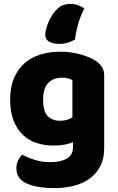

<svg xmlns="http://www.w3.org/2000/svg" viewBox="-20 -766 607 984"><path d="M270 -717Q287 -734 304 -740Q321 -746 341 -746Q361 -746 379.5 -739.5Q398 -733 412 -723Q391 -681 380 -641.5Q369 -602 364 -563Q348 -554 328.5 -547.5Q309 -541 287 -541Q252 -541 232 -552.5Q212 -564 212 -588Q212 -602 217 -620Q222 -638 230 -656Q238 -674 248.5 -690Q259 -706 270 -717ZM354 -37Q334 -29 309.5 -24.5Q285 -20 255 -20Q210 -20 169.5 -32.5Q129 -45 98.5 -73.5Q68 -102 50 -147Q32 -192 32 -257Q32 -317 50.5 -362.5Q69 -408 102.5 -439Q136 -470 184 -485.5Q232 -501 291 -501Q319 -501 346 -497Q373 -493 396.5 -486Q420 -479 439 -471Q458 -463 471 -454Q491 -440 502.5 -422.5Q514 -405 514 -378V-7Q514 46 494.5 84.5Q475 123 440.5 148.5Q406 174 359.5 186Q313 198 260 198Q206 198 165 189.5Q124 181 100 165Q64 141 64 97Q64 74 73.5 55Q83 36 95 27Q124 43 160.5 54Q197 65 237 65Q290 65 322 47Q354 29 354 -11ZM287 -147Q307 -147 322.5 -151.5Q338 -156 351 -164V-356Q340 -361 328.5 -364.5Q317 -368 298 -368Q255 -368 228 -341.5Q201 -315 201 -256Q201 -193 225.5 -170Q250 -147 287 -147Z"/></svg>

Font: Baloo Bhai 2 ExtraBold
Style: Regular
Weight: 800
Designer: Supriya Tembe, Noopur Datye and Ek Type
Foundry: Ek Type
Version: Version 1.640;PS 1.000;hotconv 16.6.51;makeotf.lib2.5.65220;